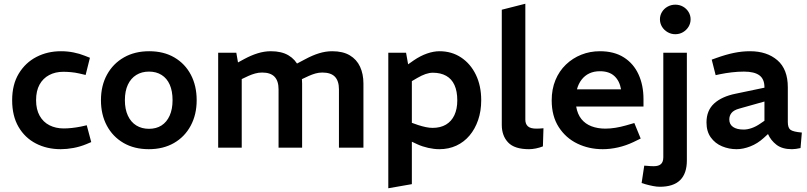

<svg xmlns="http://www.w3.org/2000/svg" viewBox="-20 -790 4319 1027"><path d="M305 8Q231 8 172 -22.5Q113 -53 79 -111.5Q45 -170 45 -254Q45 -338 80.5 -396.5Q116 -455 175 -485.5Q234 -516 306 -516Q341 -516 373.5 -509.5Q406 -503 433 -492L461 -481L438 -389L404 -397Q382 -402 360 -404Q338 -406 319 -406Q276 -406 243 -388.5Q210 -371 191.5 -337.5Q173 -304 173 -254Q173 -205 192 -171Q211 -137 244.5 -120Q278 -103 321 -103Q341 -103 364.5 -105.5Q388 -108 413 -113L444 -120L468 -30L442 -19Q408 -5 372.5 1.5Q337 8 305 8Z M776 8Q698 8 640.5 -25.5Q583 -59 551.5 -118Q520 -177 520 -254Q520 -332 552.5 -391Q585 -450 643 -483Q701 -516 778 -516Q856 -516 913 -482.5Q970 -449 1001 -390Q1032 -331 1032 -254Q1032 -177 1000 -117.5Q968 -58 910.5 -25Q853 8 776 8ZM777 -101Q816 -101 844 -119Q872 -137 887.5 -171.5Q903 -206 903 -254Q903 -303 888 -337Q873 -371 844.5 -389Q816 -407 777 -407Q738 -407 709 -389Q680 -371 664 -337Q648 -303 648 -254Q648 -206 664 -171.5Q680 -137 709 -119Q738 -101 777 -101Z M1147 0V-508H1244L1253 -456L1286 -474Q1323 -494 1358.5 -505Q1394 -516 1429 -516Q1486 -516 1523 -494Q1560 -472 1578 -433Q1596 -394 1596 -343V0H1470V-312Q1470 -357 1448.5 -379.5Q1427 -402 1382 -402Q1363 -402 1345 -397Q1327 -392 1309 -384L1273 -367V0ZM1793 0V-312Q1793 -357 1771.5 -379.5Q1750 -402 1704 -402Q1685 -402 1667.5 -397Q1650 -392 1632 -384L1587 -363L1559 -445L1614 -474Q1651 -494 1686.5 -505Q1722 -516 1757 -516Q1814 -516 1851 -494Q1888 -472 1906 -433Q1924 -394 1924 -343V0Z M2057 217V-508H2152L2163 -446L2193 -467Q2228 -491 2263.5 -503.5Q2299 -516 2331 -516Q2396 -516 2446.5 -482.5Q2497 -449 2525.5 -390Q2554 -331 2554 -254Q2554 -196 2537.5 -148Q2521 -100 2491.5 -65Q2462 -30 2421 -11Q2380 8 2330 8Q2302 8 2270.5 1Q2239 -6 2213 -18L2183 -32V195ZM2294 -106Q2336 -106 2365.5 -123.5Q2395 -141 2410.5 -174Q2426 -207 2426 -253Q2426 -302 2411 -335Q2396 -368 2366.5 -384.5Q2337 -401 2295 -401Q2277 -401 2256.5 -394Q2236 -387 2212 -373L2183 -356V-133L2217 -121Q2239 -114 2258 -110Q2277 -106 2294 -106Z M2810 8Q2732 8 2698 -28Q2664 -64 2664 -122V-738L2790 -770V-150Q2790 -127 2803.5 -114.5Q2817 -102 2849 -102Q2857 -102 2867 -102.5Q2877 -103 2887 -104L2884 -7Q2866 0 2846.5 4Q2827 8 2810 8Z M3204 8Q3130 8 3068 -22Q3006 -52 2968.5 -110.5Q2931 -169 2931 -253Q2931 -313 2951 -361.5Q2971 -410 3007 -444.5Q3043 -479 3089.5 -497.5Q3136 -516 3189 -516Q3265 -516 3317 -483Q3369 -450 3395.5 -392Q3422 -334 3422 -260V-220H3062Q3069 -179 3090 -153Q3111 -127 3144 -114.5Q3177 -102 3218 -102Q3244 -102 3272 -106.5Q3300 -111 3328 -119L3373 -132L3407 -49L3368 -30Q3328 -11 3286 -1.5Q3244 8 3204 8ZM3066 -312H3302Q3294 -358 3266 -383.5Q3238 -409 3189 -409Q3157 -409 3132.5 -397.5Q3108 -386 3091 -364Q3074 -342 3066 -312Z M3509 209Q3493 209 3472.5 205Q3452 201 3431 195L3412 189L3426 96L3441 97Q3449 98 3459 98.5Q3469 99 3477 99Q3503 99 3515.5 87.5Q3528 76 3528 51V-508H3654V68Q3654 138 3618 173.5Q3582 209 3509 209ZM3592 -607Q3570 -607 3551 -618Q3532 -629 3521 -647Q3510 -665 3510 -687Q3510 -708 3521 -726Q3532 -744 3551 -754.5Q3570 -765 3592 -765Q3615 -765 3633.5 -754.5Q3652 -744 3663 -726Q3674 -708 3674 -687Q3674 -665 3663 -647Q3652 -629 3633.5 -618Q3615 -607 3592 -607Z M3920 8Q3879 8 3842 -7.5Q3805 -23 3782 -55Q3759 -87 3759 -135Q3759 -199 3800 -236.5Q3841 -274 3916 -289L4069 -321V-323Q4069 -367 4042 -387Q4015 -407 3959 -407Q3927 -407 3893.5 -403Q3860 -399 3831 -393L3808 -388L3787 -471L3812 -480Q3862 -498 3905.5 -507Q3949 -516 3992 -516Q4082 -516 4138 -468Q4194 -420 4194 -323V-137Q4194 -106 4208.5 -95.5Q4223 -85 4269 -81L4262 2Q4249 5 4237 6.5Q4225 8 4216 8Q4164 8 4133.5 -15.5Q4103 -39 4088 -73L4065 -52Q4032 -22 3993.5 -7Q3955 8 3920 8ZM3958 -97Q3978 -97 4001 -105Q4024 -113 4047 -129L4069 -144V-247L3934 -209Q3905 -201 3893 -186Q3881 -171 3881 -151Q3881 -125 3901 -111Q3921 -97 3958 -97Z"/></svg>

Font: REM Medium Medium
Style: Regular
Weight: 500
Version: Version 1.005;gftools[0.9.28]